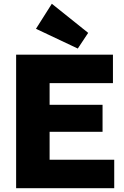

<svg xmlns="http://www.w3.org/2000/svg" viewBox="-20 -991 654 1011"><path d="M64.9 0V-703.1H574.7V-553.2H241.2V-439H520V-296.9H241.2V-149.9H581.5V0ZM389.6 -735.4 169.4 -839.4 252.9 -971.2 444.3 -817.9Z"/></svg>

Font: Schibsted Grotesk ExtraBold
Style: Regular
Weight: 800
Designer: Bakken & Baeck AS, Henrik Kongsvoll
Foundry: Schibsted ASA
Version: Version 1.100; ttfautohint (v1.8.4.7-5d5b);gftools[0.9.25]